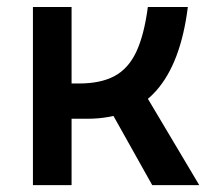

<svg xmlns="http://www.w3.org/2000/svg" viewBox="-20 -538 626 558"><path d="M151.4 -192.9V-295.4H210Q272.5 -295.4 312.7 -316.9Q353 -338.4 376 -387.2Q398.9 -436 409.7 -517.6H525.9Q505.4 -354 433.1 -273.4Q360.8 -192.9 234.4 -192.9ZM75.7 0V-517.6H188V0ZM422.4 0 281.2 -252 385.3 -292 559.1 0Z"/></svg>

Font: Cascadia Code Medium
Style: Regular
Weight: 500
Monospace: yes
Designer: Aaron Bell
Foundry: Saja Typeworks
Version: Version 2407.024